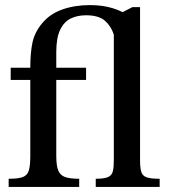

<svg xmlns="http://www.w3.org/2000/svg" viewBox="-20 -734 667 754"><path d="M291 0H14V-32Q51 -32 69 -38.5Q87 -45 93 -64Q99 -83 99 -122V-420H22V-468H99Q99 -527 107.5 -567Q116 -607 145 -642Q175 -679 224 -696.5Q273 -714 333 -714Q384 -714 423.5 -701.5Q463 -689 482 -673V-598H427Q416 -632 391.5 -653Q367 -674 318 -674Q284 -674 258 -661.5Q232 -649 216.5 -617.5Q201 -586 201 -530V-468H318V-420H201V-122Q201 -83 209 -64Q217 -45 236.5 -38.5Q256 -32 291 -32ZM607 0H356V-32Q389 -32 404 -38.5Q419 -45 423 -61Q427 -77 427 -104V-685H459L500 -706H530V-104Q530 -76 534.5 -60Q539 -44 555 -38Q571 -32 607 -32Z"/></svg>

Font: STIX Two Text Medium
Style: Regular
Weight: 500
Designer: Ross Mills, John Hudson & Paul Hanslow, Tiro Typeworks Ltd; with prior portions MicroPress Inc., and Coen Hoffman.
Foundry: Tiro Typeworks Ltd
Version: Version 2.13 b171